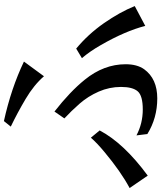

<svg xmlns="http://www.w3.org/2000/svg" viewBox="46 -850 825 983"><g transform="rotate(-90 458.5 -358.5)"><path d="M-12.7 -107.4Q71.3 -152.3 171.9 -236.3Q216.8 -273.4 245.1 -305.7L282.2 -260.7Q216.8 -136.7 50.8 -14.6ZM256.8 -72.3Q318.4 -40 389.2 -40Q460 -40 482.4 -65.9Q504.9 -91.8 504.9 -151.4Q504.9 -210.9 481 -265.6Q457 -320.3 419.4 -363.3Q381.8 -406.2 343.8 -441.4L378.9 -492.2Q481.4 -412.1 542 -336.9Q621.1 -239.3 621.1 -127.9Q621.1 -69.3 595.7 -33.2Q546.9 34.2 446.3 34.2Q345.7 34.2 263.7 -16.6ZM301.8 -715.8 330.1 -751Q498 -713.9 634.8 -648.4L559.6 -545.9Q514.6 -597.7 443.8 -639.6Q373 -681.6 301.8 -715.8ZM652.3 -351.6 701.2 -380.9Q774.4 -320.3 831.1 -239.3Q887.7 -158.2 918.9 -81.1L817.4 -27.3Q791 -129.9 719.7 -253.9Q687.5 -310.5 652.3 -351.6Z"/></g></svg>

Font: GenEi LateMin P v2
Style: Medium
Weight: 500
Designer: o_tamon (Modified)
Foundry: o_tamon / Adobe Systems Incorporated / FONT 910 / Philipp H. Poll
Version: Version 2.1;Original Version 1.004